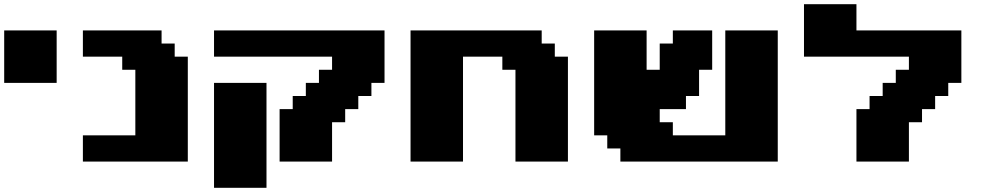

<svg xmlns="http://www.w3.org/2000/svg" viewBox="-20 -770 4727 915"><path d="M0 -375H250V-625H0Z M375 0H875V-500H812.5V-562.5H750V-625H375V-500H562.5V-437.5H625V-125H375Z M1000 125H1250V-375H1000ZM1312.5 0H1562.5V-187.5H1625V-250H1687.5V-312.5H1750V-375H1812.5V-625H1000V-500H1562.5V-437.5H1500V-375H1437.5V-312.5H1375V-250H1312.5Z M2436.5 0H2686.5V-500H2624V-562.5H2561.5V-625H1936.5V0H2186.5V-500H2374V-437.5H2436.5Z M2936.5 0H3686.5V-625H3436.5V-125H3186.5V-187.5H3124V-250H3249V-312.5H3311.5V-437.5H3374V-625H3186.5V-562.5H3124V-437.5H3061.5V-625H2811.5V-125H2874V-62.5H2936.5Z M4061.5 0H4311.5V-187.5H4374V-250H4436.5V-312.5H4499V-375H4561.5V-625H4061.5V-750H3811.5V-500H4311.5V-437.5H4249V-375H4186.5V-312.5H4124V-250H4061.5Z"/></svg>

Font: Faithful 32x
Style: Bold
Weight: 400
Foundry: Faithful Resource Pack
Version: Version 1.0; January 27, 2023